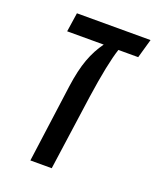

<svg xmlns="http://www.w3.org/2000/svg" viewBox="-111 -632 576 701"><g transform="rotate(20 176.5 -281.5)"><path d="M332 -489H255Q235 -429 215 -292L174 0H91L132 -303Q141 -368 157 -411.5Q173 -455 198 -489H56L67 -563H353Z"/></g></svg>

Font: FiraGO Book
Style: Italic
Weight: 350
Italic angle: -8°
Designer: bBox Type GmbH
Foundry: bBox Type GmbH
Version: Version 1.001